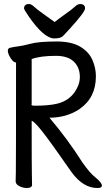

<svg xmlns="http://www.w3.org/2000/svg" viewBox="-20 -922 540 959"><path d="M112.8 17.1Q96.2 17.1 77.1 8.1Q58.1 -1 58.1 -17.1Q58.1 -28.8 59.1 -58.3Q60.1 -87.9 60.1 -609.9Q43 -609.9 24.9 -646Q19 -660.2 19 -668Q19 -682.1 33.2 -684.1Q50.8 -688 73.5 -690.9Q96.2 -693.8 130.9 -703.1Q172.9 -714.8 262.2 -714.8Q336.9 -714.8 380.4 -689Q423.8 -663.1 441.4 -623Q459 -583 459 -541Q459 -434.1 377.9 -377.9Q314 -334 224.1 -334H227.1Q317.9 -227.1 392.1 -109.9Q429.2 -57.1 455.1 -37.1Q488.8 -9.8 488.8 4.9Q488.8 17.1 466.8 17.1Q396 17.1 338.9 -60.1Q231.9 -213.9 191.9 -264.4Q151.9 -314.9 138.2 -318.8Q138.2 -81.1 139.2 -48.6Q140.1 -16.1 140.1 1Q140.1 17.1 112.8 17.1ZM152.8 -394Q222.2 -394 264.2 -403.8Q333 -419.9 363.8 -480Q378.9 -507.8 378.9 -537.1Q378.9 -585 348.9 -614Q318.8 -643.1 259.8 -643.1Q181.2 -643.1 138.2 -627V-403.8L137.2 -399.9Q137.2 -394 152.8 -394ZM252 -730Q199.2 -730 123 -840.8Q100.1 -874 100.1 -879.9Q100.1 -901.9 125 -901.9Q136.2 -901.9 151.1 -887.9Q166 -874 196.5 -852.5Q227.1 -831.1 252.9 -812Q276.9 -831.1 307.4 -852.5Q337.9 -874 353 -887.9Q368.2 -901.9 379.9 -901.9Q404.8 -901.9 404.8 -879.9Q404.8 -861.8 326.2 -775.9Q308.1 -756.8 296.1 -743.4Q284.2 -730 252 -730Z"/></svg>

Font: LXGW WenKai Mono GB Screen
Style: Regular
Weight: 400
Monospace: yes
Designer: LXGW / Fontworks Inc.
Foundry: LXGW / Fontworks Inc.
Version: Version 1.510;January 18,2025